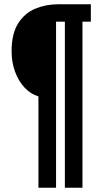

<svg xmlns="http://www.w3.org/2000/svg" viewBox="-20 -707 476 894"><path d="M159 167V-258Q123 -269 95 -298.5Q67 -328 50.5 -372Q34 -416 34 -469Q34 -550 64.5 -598Q95 -646 144 -666.5Q193 -687 249 -687H403V-606H364V167H282V-606H241V167Z"/></svg>

Font: Archivo ExtraCondensed SemiBold
Style: Regular
Weight: 600
Width: 2
Designer: Hector Gatti
Foundry: Omnibus-Type
Version: Version 2.001